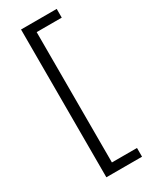

<svg xmlns="http://www.w3.org/2000/svg" viewBox="-206 -725 714 895"><g transform="rotate(-30 151.0 -278.0)"><path d="M81.5 120V-675.5H273.5V-628.5H138.5V73H273.5V120Z"/></g></svg>

Font: Anek Odia Light
Style: Regular
Weight: 300
Designer: Yesha Goshar & Mahesh Sahu (Odia), Yesha Goshar (Latin)
Foundry: Ek Type
Version: Version 1.003